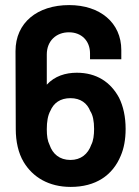

<svg xmlns="http://www.w3.org/2000/svg" viewBox="-20 -728 546 755"><path d="M258 7C356 7 423 -38 455 -116C467 -144 474 -179 474 -221C474 -268 465 -310 448 -344C415 -405 360 -442 282 -442C238 -442 195 -429 164 -395V-514C164 -567 201 -601 251 -601C301 -601 334 -567 334 -518V-495H457V-531C457 -639 373 -708 252 -708C127 -708 41 -639 41 -527L42 -220C42 -172 52 -126 73 -91C109 -31 172 7 258 7ZM164 -220C164 -249 168 -274 178 -292C191 -323 217 -342 257 -342C297 -342 323 -322 335 -291C345 -276 350 -252 350 -221C350 -197 347 -174 339 -159C326 -122 298 -99 257 -99C214 -99 187 -123 175 -158C167 -174 164 -193 164 -220Z"/></svg>

Font: Vanilla Cream
Style: Bold
Weight: 700
Designer: Jeremy Tribby, Jinavaṁso
Foundry: Tribby Type
Version: Version 1.422;Glyphs 3.1.2 (3151)